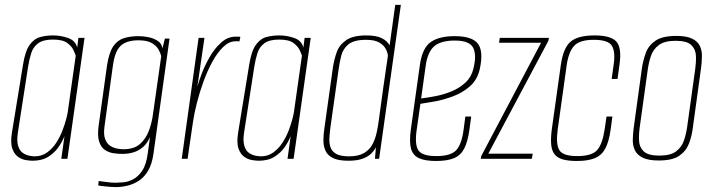

<svg xmlns="http://www.w3.org/2000/svg" viewBox="-20 -650 2922 786"><path d="M113 8Q104 8 87 5.5Q70 3 54.5 -7.5Q39 -18 30.5 -41.5Q22 -65 29 -108L74 -384Q83 -441 101.5 -466.5Q120 -492 145 -498.5Q170 -505 198 -505Q228 -505 258.5 -494.5Q289 -484 296 -455L301 -495H326L256 0H231L244 -93Q236 -72 220 -48.5Q204 -25 178 -8.5Q152 8 113 8ZM122 -10Q151 -10 173 -26Q195 -42 210.5 -66Q226 -90 236 -116.5Q246 -143 251.5 -164.5Q257 -186 258 -196L290 -422Q288 -429 281 -444.5Q274 -460 255.5 -474Q237 -488 197 -488Q157 -488 136.5 -473Q116 -458 108 -433Q100 -408 95 -377L53 -106Q48 -72 54.5 -52Q61 -32 74 -23.5Q87 -15 100.5 -12.5Q114 -10 122 -10Z M453 116Q444 116 432.5 115Q421 114 410.5 113Q400 112 392.5 111Q385 110 382 109L384 91Q395 92 414.5 95Q434 98 452 98Q464 98 483.5 96.5Q503 95 524 84.5Q545 74 562 49Q579 24 585 -23L594 -89Q584 -65 567 -49.5Q550 -34 528.5 -27Q507 -20 481 -20Q465 -20 446 -22.5Q427 -25 410.5 -35.5Q394 -46 386 -70Q378 -94 384 -137L418 -381Q426 -434 443 -459.5Q460 -485 486.5 -493.5Q513 -502 547 -502Q568 -502 589 -497.5Q610 -493 626 -482.5Q642 -472 645 -452L655 -492H674L608 -19Q602 22 586.5 48.5Q571 75 549 89.5Q527 104 502 110Q477 116 453 116ZM485 -39Q529 -39 553.5 -61Q578 -83 590 -116Q602 -149 606 -181L640 -420Q637 -433 628.5 -448Q620 -463 601 -474Q582 -485 547 -485Q498 -485 474 -462.5Q450 -440 442 -380L408 -134Q403 -100 410.5 -80.5Q418 -61 432 -52.5Q446 -44 460.5 -41.5Q475 -39 485 -39Z M724 0 793 -495H817L788 -296Q793 -314 805.5 -347.5Q818 -381 838 -416Q858 -451 885 -475.5Q912 -500 945 -500Q949 -500 955 -500Q961 -500 964 -499L960 -480Q958 -481 953.5 -481Q949 -481 944 -481Q918 -481 894 -458Q870 -435 849.5 -397.5Q829 -360 813 -316Q797 -272 786 -228.5Q775 -185 770 -151L748 0Z M1039 8Q1030 8 1013 5.5Q996 3 980.5 -7.5Q965 -18 956.5 -41.5Q948 -65 955 -108L1000 -384Q1009 -441 1027.5 -466.5Q1046 -492 1071 -498.5Q1096 -505 1124 -505Q1154 -505 1184.5 -494.5Q1215 -484 1222 -455L1227 -495H1252L1182 0H1157L1170 -93Q1162 -72 1146 -48.5Q1130 -25 1104 -8.5Q1078 8 1039 8ZM1048 -10Q1077 -10 1099 -26Q1121 -42 1136.5 -66Q1152 -90 1162 -116.5Q1172 -143 1177.5 -164.5Q1183 -186 1184 -196L1216 -422Q1214 -429 1207 -444.5Q1200 -460 1181.5 -474Q1163 -488 1123 -488Q1083 -488 1062.5 -473Q1042 -458 1034 -433Q1026 -408 1021 -377L979 -106Q974 -72 980.5 -52Q987 -32 1000 -23.5Q1013 -15 1026.5 -12.5Q1040 -10 1048 -10Z M1406 8Q1365 8 1343 -3Q1321 -14 1312.5 -33Q1304 -52 1304 -76Q1304 -100 1308 -125L1343 -375Q1348 -407 1358.5 -436.5Q1369 -466 1397 -485.5Q1425 -505 1480 -505Q1521 -505 1543.5 -493.5Q1566 -482 1575 -464L1598 -630H1621L1532 0H1515L1519 -47Q1511 -32 1497.5 -19.5Q1484 -7 1462 0.5Q1440 8 1406 8ZM1409 -10Q1448 -10 1471 -24Q1494 -38 1505.5 -60.5Q1517 -83 1522.5 -109.5Q1528 -136 1531 -160Q1540 -226 1549 -291Q1558 -356 1568 -422Q1567 -435 1559 -450Q1551 -465 1532.5 -476Q1514 -487 1479 -487Q1429 -487 1406.5 -468.5Q1384 -450 1377 -422Q1370 -394 1366 -365L1333 -131Q1330 -109 1328.5 -87.5Q1327 -66 1332.5 -48.5Q1338 -31 1355.5 -20.5Q1373 -10 1409 -10Z M1765 9Q1720 9 1695 -2.5Q1670 -14 1662.5 -42Q1655 -70 1662 -121L1699 -385Q1709 -454 1743.5 -478Q1778 -502 1841 -502Q1913 -502 1936.5 -471Q1960 -440 1944 -367Q1934 -323 1903.5 -296.5Q1873 -270 1834 -255.5Q1795 -241 1758.5 -234.5Q1722 -228 1701 -225L1686 -120Q1677 -59 1692.5 -35Q1708 -11 1766 -11Q1825 -11 1847.5 -35Q1870 -59 1878 -120L1885 -173H1909L1902 -121Q1895 -70 1880.5 -42Q1866 -14 1838.5 -2.5Q1811 9 1765 9ZM1704 -247Q1730 -250 1763.5 -256.5Q1797 -263 1829.5 -276.5Q1862 -290 1886 -312.5Q1910 -335 1918 -369Q1932 -425 1917 -454.5Q1902 -484 1842 -484Q1785 -484 1758 -461Q1731 -438 1723 -383Z M1948 0 1950 -11 2195 -475H2023L2026 -495H2227L2225 -483L1979 -21H2161L2157 0Z M2342 9Q2308 9 2285.5 3Q2263 -3 2251 -17.5Q2239 -32 2236.5 -57.5Q2234 -83 2239 -121L2276 -385Q2286 -454 2316 -479.5Q2346 -505 2414 -505Q2481 -505 2503.5 -479.5Q2526 -454 2516 -385L2508 -327H2484L2492 -384Q2500 -438 2485 -462.5Q2470 -487 2411 -487Q2353 -487 2330.5 -462.5Q2308 -438 2300 -384L2263 -119Q2255 -59 2270 -35Q2285 -11 2343 -11Q2402 -11 2424 -35Q2446 -59 2455 -119L2463 -173H2487L2480 -121Q2473 -70 2458 -42Q2443 -14 2415 -2.5Q2387 9 2342 9Z M2677 7Q2634 7 2611 -4.5Q2588 -16 2579 -35Q2570 -54 2570.5 -77.5Q2571 -101 2574 -125L2608 -372Q2613 -404 2624 -434Q2635 -464 2663.5 -483.5Q2692 -503 2749 -503Q2791 -503 2814 -491.5Q2837 -480 2845.5 -461Q2854 -442 2853.5 -419Q2853 -396 2850 -372L2816 -125Q2812 -93 2800.5 -62.5Q2789 -32 2761 -12.5Q2733 7 2677 7ZM2679 -13Q2725 -13 2748 -30.5Q2771 -48 2780 -75Q2789 -102 2793 -130L2826 -367Q2830 -395 2829 -421.5Q2828 -448 2810 -465.5Q2792 -483 2746 -483Q2700 -483 2677 -465.5Q2654 -448 2645 -421.5Q2636 -395 2632 -367L2599 -130Q2595 -102 2596 -75Q2597 -48 2615 -30.5Q2633 -13 2679 -13Z"/></svg>

Font: Alumni Sans Thin Thin
Style: Italic
Weight: 250
Italic angle: -8°
Version: Version 1.016